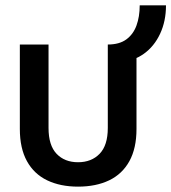

<svg xmlns="http://www.w3.org/2000/svg" viewBox="-20 -684 639 716"><path d="M271 12Q205 12 156 -11.5Q107 -35 80.5 -83Q54 -131 54 -203V-518H161V-207Q161 -142 191 -110.5Q221 -79 271 -79Q321 -79 351.5 -110.5Q382 -142 382 -207V-518H489V-203Q489 -131 462.5 -83Q436 -35 387 -11.5Q338 12 271 12ZM382 -518Q425 -518 451 -537Q477 -556 489 -589Q501 -622 501 -664H599Q599 -605 577 -558Q555 -511 516.5 -483.5Q478 -456 427 -452Z"/></svg>

Font: TikTok Sans 24pt Medium
Style: Regular
Weight: 500
Version: Version 4.000